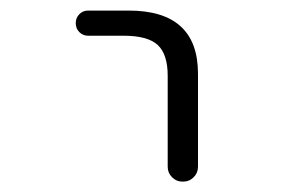

<svg xmlns="http://www.w3.org/2000/svg" viewBox="-20 -565 540 365"><path d="M147.5 -497.1Q137.7 -497.1 130.9 -503.9Q124 -510.7 124 -521Q124 -531.2 130.9 -538.1Q137.7 -544.9 147.5 -544.9H224.6Q356.4 -544.9 356.4 -424.8V-248Q356.4 -236.3 348.1 -228Q339.8 -219.7 327.6 -219.7Q315.4 -219.7 307.1 -228Q298.8 -236.3 298.8 -248V-420.9Q298.8 -461.9 279.8 -479.5Q260.7 -497.1 214.8 -497.1Z"/></svg>

Font: Rounded-L Mgen+ 1m light
Style: Regular
Weight: 200
Designer: [Source Han Sans]
Ryoko NISHIZUKA  (kana & ideographs); Paul D. Hunt (Latin, Greek & Cyrillic); Wenlong ZHANG  (bopomofo
Version: Version 1.059.20150602